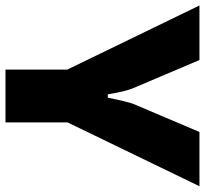

<svg xmlns="http://www.w3.org/2000/svg" viewBox="-48 -686 730 683"><g transform="rotate(90 316.5 -345.0)"><path d="M411 -221V0H223V-220L-5 -690H189L288 -457Q301 -427 311 -364H323Q337 -434 346 -457L445 -690H638Z"/></g></svg>

Font: Exo 2.0 Extra Bold
Style: Regular
Weight: 800
Designer: Natanael Gama
Version: Version 1.001;PS 001.001;hotconv 1.0.70;makeotf.lib2.5.58329